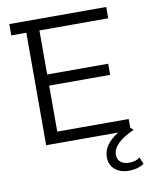

<svg xmlns="http://www.w3.org/2000/svg" viewBox="-98 -774 865 1069"><g transform="rotate(-10 334.5 -240.0)"><path d="M614 157 630 196Q594 220 545 220Q495 220 465 194Q435 168 435 125Q435 52 522 0H114V-636H29V-700H577V-636H188V-387H533V-324H188V-64H592V-14L609 0Q487 54 487 120Q487 147 505 161.5Q523 176 552 176Q591 176 614 157Z"/></g></svg>

Font: mBank
Style: Regular
Weight: 400
Designer: Julieta Ulanovsky
Foundry: Julieta Ulanovsky
Version: Version 7.200;PS 007.200;hotconv 1.0.88;makeotf.lib2.5.64775